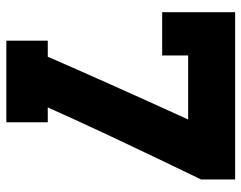

<svg xmlns="http://www.w3.org/2000/svg" viewBox="-100 -680 780 621"><g transform="rotate(90 290.5 -370.0)"><path d="M561 -630Q400 -297 328 -134H376V0H112V-134H164Q243 -316 367 -588H160V-504H20V-740H561Z"/></g></svg>

Font: Arvo
Style: Bold
Weight: 700
Designer: Anton Koovit (Cyrillic Expansion: Cyreal)
Foundry: Anton Koovit, Yassin Baggar
Version: Version 3.000